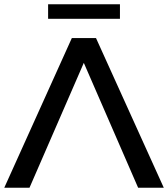

<svg xmlns="http://www.w3.org/2000/svg" viewBox="-23 -878 786 898"><path d="M369 -584 623 0H743L426 -700H313L-3 0H115ZM538 -790V-858H202V-790Z"/></svg>

Font: Montserrat-Alt1 SemBd
Style: Regular
Weight: 600
Designer: Differentunic
Foundry: Differentunic
Version: Version 7.222